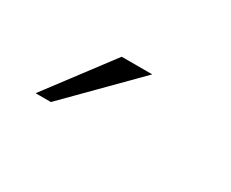

<svg xmlns="http://www.w3.org/2000/svg" viewBox="-37 -111 341 283"><g transform="rotate(30 133.5 31.0)"><path d="M29 86 112 -24H164L55 86Z"/></g></svg>

Font: Anybody UltraExpanded Thin
Style: Regular
Weight: 100
Width: 9
Designer: Tyler Finck
Foundry: Etcetera Type Company
Version: Version 1.010; ttfautohint (v1.8.3) -l 8 -r 50 -G 200 -x 14 